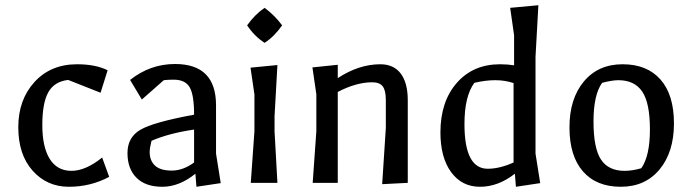

<svg xmlns="http://www.w3.org/2000/svg" viewBox="-20 -700 2650 735"><path d="M275 -454Q346 -454 392 -431L365 -345L241 -394Q188 -388 165 -347Q142 -306 142 -221.5Q142 -137 170.5 -91.5Q199 -46 253.5 -46Q308 -46 371 -97L398 -23Q327 15 243.5 15Q160 15 105 -46.5Q50 -108 50 -213Q50 -318 112 -386Q174 -454 275 -454Z M723 -261Q723 -337 706 -366Q689 -395 645 -395Q621 -395 607 -393L523 -319L478 -394Q555 -455 650 -455Q807 -455 807 -297V-112L825 1L732 15L728 -35Q666 15 601.5 15Q537 15 502.5 -19.5Q468 -54 468 -114Q468 -174 517 -203Q566 -232 723 -261ZM553 -118Q553 -85 573.5 -66Q594 -47 637.5 -47Q681 -47 723 -78V-204Q627 -190 560 -161Q553 -134 553 -118Z M940 0 954 -198V-338L939 -441L1042 -451L1031 -255V-197L1042 0ZM926 -603Q957 -646 993 -670Q1032 -641 1060 -603Q1031 -561 993 -536Q954 -561 926 -603Z M1177 0 1191 -198V-339L1176 -442L1273 -452V-401Q1354 -454 1436 -454Q1487 -454 1514 -418.5Q1541 -383 1541 -316V0L1443 5L1457 -210V-317Q1457 -354 1445 -369.5Q1433 -385 1405 -385Q1344 -385 1273 -348V0Z M1951 -35Q1887 15 1817.5 15Q1748 15 1707 -41Q1666 -97 1666 -193Q1666 -311 1728.5 -382.5Q1791 -454 1894 -454Q1923 -454 1948 -450V-565L1933 -670L2041 -680L2030 -482V-112L2048 1L1955 15ZM1847 -54Q1893 -54 1946 -78V-382Q1913 -393 1876 -393Q1839 -393 1796 -383Q1758 -332 1758 -225Q1758 -54 1847 -54Z M2356.5 15Q2263 15 2211.5 -44Q2160 -103 2160 -212.5Q2160 -322 2215 -388Q2270 -454 2363.5 -454Q2457 -454 2508.5 -395.5Q2560 -337 2560 -227.5Q2560 -118 2505 -51.5Q2450 15 2356.5 15ZM2371 -46Q2401 -46 2435 -56Q2468 -103 2468 -204.5Q2468 -306 2438.5 -349.5Q2409 -393 2347 -393Q2324 -393 2285 -383Q2252 -337 2252 -235Q2252 -133 2280.5 -89.5Q2309 -46 2371 -46Z"/></svg>

Font: Galdeano
Style: Regular
Weight: 400
Designer: Dario Manuel Muhafara
Foundry: Dario Manuel Muhafara
Version: Version 1.001